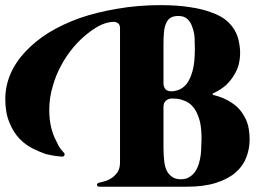

<svg xmlns="http://www.w3.org/2000/svg" viewBox="-358 -709 977 729"><path d="M97.7 -602.5Q97.7 -615.2 89.8 -621.1Q82 -626 73.2 -626Q51.8 -626 25.4 -614.3Q-1 -601.6 -27.3 -580.1Q-54.7 -558.6 -80.1 -528.3Q-106.4 -497.1 -126 -460Q-146.5 -422.9 -158.2 -379.9Q-170.9 -337.9 -170.9 -291Q-170.9 -252.9 -163.1 -222.7Q-155.3 -193.4 -144.5 -173.8Q-135.7 -153.3 -127 -142.6Q-118.2 -131.8 -115.2 -128.9Q-111.3 -125 -113.3 -120.1Q-114.3 -114.3 -123 -114.3Q-126 -114.3 -142.6 -116.2Q-159.2 -118.2 -183.6 -124Q-207 -131.8 -234.4 -145.5Q-261.7 -159.2 -284.2 -182.6Q-307.6 -207 -322.3 -244.1Q-337.9 -280.3 -337.9 -333Q-337.9 -381.8 -318.4 -427.7Q-298.8 -473.6 -261.7 -512.7Q-224.6 -552.7 -172.9 -585Q-120.1 -617.2 -54.7 -640.6Q10.7 -663.1 87.9 -675.8Q165 -689.5 251 -689.5Q316.4 -689.5 364.3 -681.6Q412.1 -674.8 446.3 -661.1Q479.5 -649.4 501 -631.8Q521.5 -614.3 533.2 -593.8Q544.9 -573.2 548.8 -551.8Q553.7 -529.3 553.7 -507.8Q553.7 -487.3 548.8 -465.8Q543.9 -445.3 531.2 -424.8Q519.5 -404.3 500 -385.7Q480.5 -368.2 451.2 -354.5Q448.2 -352.5 449.2 -351.6Q449.2 -349.6 452.1 -348.6Q493.2 -337.9 519.5 -320.3Q546.9 -302.7 561.5 -280.3Q577.1 -257.8 584 -232.4Q589.8 -206.1 589.8 -179.7Q589.8 -143.6 577.1 -111.3Q564.5 -78.1 536.1 -53.7Q507.8 -29.3 461.9 -14.6Q416 0 349.6 0Q240.2 0 20.5 0Q15.6 0 12.7 -2Q10.7 -4.9 9.8 -6.8Q9.8 -9.8 12.7 -12.7Q14.6 -14.6 18.6 -15.6Q25.4 -16.6 38.1 -20.5Q50.8 -23.4 64.5 -32.2Q77.1 -40 87.9 -54.7Q97.7 -69.3 97.7 -92.8Q97.7 -262.7 97.7 -602.5ZM262.7 -392.6Q262.7 -378.9 270.5 -370.1Q278.3 -362.3 293 -362.3Q305.7 -362.3 321.3 -368.2Q336.9 -374 350.6 -390.6Q364.3 -408.2 373 -439.5Q381.8 -470.7 381.8 -521.5Q381.8 -543.9 380.9 -566.4Q378.9 -588.9 372.1 -606.4Q366.2 -625 353.5 -636.7Q340.8 -648.4 319.3 -648.4Q300.8 -648.4 290 -641.6Q278.3 -634.8 272.5 -620.1Q266.6 -607.4 264.6 -586.9Q262.7 -566.4 262.7 -539.1Q262.7 -490.2 262.7 -392.6ZM329.1 -28.3Q348.6 -28.3 361.3 -37.1Q375 -44.9 383.8 -58.6Q392.6 -72.3 397.5 -88.9Q402.3 -105.5 404.3 -122.1Q406.2 -139.6 406.2 -155.3Q407.2 -170.9 407.2 -181.6Q407.2 -219.7 401.4 -246.1Q394.5 -272.5 384.8 -289.1Q375 -305.7 362.3 -315.4Q350.6 -324.2 337.9 -328.1Q326.2 -333 314.5 -334Q303.7 -335 295.9 -335Q280.3 -335 271.5 -326.2Q262.7 -318.4 262.7 -303.7Q262.7 -252 262.7 -147.5Q262.7 -120.1 265.6 -97.7Q267.6 -76.2 275.4 -60.5Q283.2 -45.9 295.9 -37.1Q308.6 -28.3 329.1 -28.3Z"/></svg>

Font: Mermaid
Style: Bold
Weight: 400
Designer: Scott Simpson
Version: Version 1.001